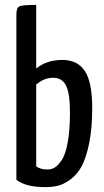

<svg xmlns="http://www.w3.org/2000/svg" viewBox="-20 -755 425 785"><path d="M47 -697Q47 -724 60.5 -729.5Q74 -735 128 -735V-475Q171 -510 235 -510Q297 -510 327 -464.5Q357 -419 357 -313Q357 -230 344.5 -169Q332 -108 313.5 -74.5Q295 -41 267.5 -21Q240 -1 216.5 4.5Q193 10 164 10Q85 10 47 -20ZM128 -75Q145 -62 175 -62Q191 -62 204.5 -70.5Q218 -79 233 -101.5Q248 -124 257 -173.5Q266 -223 266 -295Q266 -373 250 -405Q234 -437 198 -437Q159 -437 128 -409Z"/></svg>

Font: Yanone Kaffeesatz
Style: Regular
Weight: 400
Designer: Yanone (Cyrillic: Daniel Pouzeot)
Foundry: Yanone
Version: Version 1.003;PS 001.003;hotconv 1.0.88;makeotf.lib2.5.64775